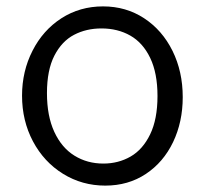

<svg xmlns="http://www.w3.org/2000/svg" viewBox="-20 -577 640 601"><path d="M49 -277.5Q49 -354 81.8 -418.2Q114.5 -482.5 172.2 -519.8Q230 -557 302.5 -557Q374.5 -557 431.2 -519.8Q488 -482.5 520 -417.8Q552 -353 552 -273Q552 -195.5 521.8 -132.2Q491.5 -69 436.5 -32.5Q381.5 4 309.5 4Q237 4 177.2 -33Q117.5 -70 83.2 -134.5Q49 -199 49 -277.5ZM473 -276.5Q473 -348 450.2 -395.5Q427.5 -443 388 -465.5Q348.5 -488 297.5 -488Q250 -488 211.8 -468Q173.5 -448 150.2 -402.8Q127 -357.5 127 -285.5Q127 -214 150 -164.2Q173 -114.5 213 -89.8Q253 -65 303.5 -65Q350.5 -65 388.8 -87Q427 -109 450 -156.5Q473 -204 473 -276.5Z"/></svg>

Font: JuliaMono
Style: Regular
Weight: 400
Monospace: yes
Designer: cormullion
Foundry: corm
Version: Version 0.055; ttfautohint (v1.8.4)